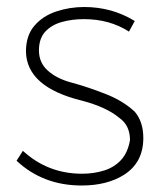

<svg xmlns="http://www.w3.org/2000/svg" viewBox="-20 -542 476 562"><path d="M219 1Q106 1 28.5 -71.5L47 -100.5Q120 -33.5 220 -33.5Q255 -33.5 285 -43Q315 -52.5 334.8 -74.2Q354.5 -96 360.5 -132Q360.5 -175.5 328.5 -197.5Q291.5 -228.5 219.5 -247.5Q58 -287 56 -391Q56 -438 80.8 -466.8Q105.5 -495.5 144.8 -508.5Q184 -521.5 226.5 -521.5Q307.5 -521.5 374.5 -480.5L357.5 -449.5Q301 -486 225.5 -486Q190.5 -486 160.5 -477.5Q130.5 -469 112.2 -449Q94 -429 94 -394.5Q94 -358 120.5 -334.8Q147 -311.5 188.5 -300.5L196 -298.5Q240.5 -286 290.2 -266.5Q340 -247 374.5 -215Q399.5 -185.5 399.5 -138Q399.5 -66 342.5 -30Q293 1 219 1Z"/></svg>

Font: Argentum Novus ExtraLight
Style: Regular
Weight: 250
Designer: Julieta Ulanovsky (font) & Cristiano Sobral (main changes)
Foundry: Julieta Ulanovsky (font) & Cristiano Sobral (main changes)
Version: Version 3.00;November 27, 2020;FontCreator 13.0.0.2655 64-bi